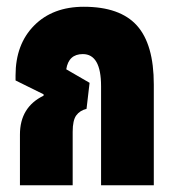

<svg xmlns="http://www.w3.org/2000/svg" viewBox="-20 -548 515 568"><path d="M39 0V-150Q39 -231 109 -265V-269L26 -310V-325Q26 -417 81 -472.5Q136 -528 228 -528Q335 -528 385 -472.5Q435 -417 435 -298V0H279V-293Q279 -388 225 -388Q183 -388 176 -343L245 -303L236 -226Q216 -221 205.5 -206.5Q195 -192 195 -158V0Z"/></svg>

Font: Noto Sans Thai Looped UI Condensed Black
Style: Regular
Weight: 900
Width: 3
Designer: Cadson Demak Team
Foundry: Cadson Demak Co., Ltd.
Version: Version 1.000; ttfautohint (v1.8.4.7-5d5b)